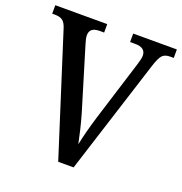

<svg xmlns="http://www.w3.org/2000/svg" viewBox="-129 -826 889 938"><g transform="rotate(20 316.0 -357.0)"><path d="M78 -618Q69 -649 54.5 -659.5Q40 -670 15 -670H0V-714H270V-670H245Q195 -670 195 -629Q195 -620 197.5 -609Q200 -598 204 -585L301 -265Q313 -224 322 -186Q331 -148 338 -114Q345 -148 354.5 -184.5Q364 -221 377 -264L475 -578Q479 -592 482.5 -605Q486 -618 486 -628Q486 -670 431 -670H405V-714H632V-670H613Q586 -670 572.5 -655.5Q559 -641 544 -593L355 0H275Z"/></g></svg>

Font: Noto Serif Sinhala SemiCondensed Medium
Style: Regular
Weight: 500
Width: 4
Designer: Jelle Bosma - Monotype Design Team
Foundry: Monotype Imaging Inc.
Version: Version 2.007; ttfautohint (v1.8.4.7-5d5b)